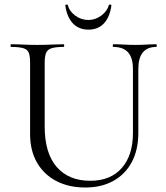

<svg xmlns="http://www.w3.org/2000/svg" viewBox="-20 -822 738 855"><path d="M572 -515Q572 -564 550.5 -588.5Q529 -613 485 -613Q482 -613 482 -619Q482 -625 485 -625Q508 -625 532 -623.5Q556 -622 585 -622Q608 -622 632 -623.5Q656 -625 676 -625Q678 -625 678 -619Q678 -613 676 -613Q636 -613 616 -588.5Q596 -564 596 -515V-231Q596 -154 566.5 -99.5Q537 -45 484 -16Q431 13 360 13Q286 13 230.5 -16Q175 -45 144.5 -98.5Q114 -152 114 -224V-544Q114 -573 108 -587.5Q102 -602 83.5 -607.5Q65 -613 29 -613Q27 -613 27 -619Q27 -625 29 -625Q53 -625 82.5 -623.5Q112 -622 146 -622Q181 -622 211 -623.5Q241 -625 263 -625Q266 -625 266 -619Q266 -613 263 -613Q227 -613 209 -607Q191 -601 185 -586Q179 -571 179 -542V-259Q179 -140 232.5 -78.5Q286 -17 382 -17Q472 -17 522 -73.5Q572 -130 572 -230ZM374 -690Q331 -690 304.5 -718Q278 -746 271 -797Q270 -801 275.5 -801.5Q281 -802 282 -800Q288 -773 314.5 -753Q341 -733 374 -733Q405 -733 431.5 -753Q458 -773 465 -800Q466 -802 471.5 -801.5Q477 -801 476 -797Q469 -746 443 -718Q417 -690 374 -690Z"/></svg>

Font: Cormorant Garamond Light
Style: Regular
Weight: 400
Version: Version 4.001